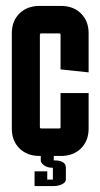

<svg xmlns="http://www.w3.org/2000/svg" viewBox="-20 -524 340 650"><path d="M20 -89V-411Q20 -453 46 -478.5Q72 -504 114 -504H186Q228 -504 254 -478.5Q280 -453 280 -411V-279L185 -289V-406Q185 -411 180 -411H120Q115 -411 115 -406V-94Q115 -89 120 -89H180Q185 -89 185 -93V-209H280V-89Q280 -47 254 -21.5Q228 4 186 4H114Q72 4 46 -21.5Q20 -47 20 -89ZM162 -11V19H164Q203 19 203 44V84Q203 93 190.5 99.5Q178 106 159 106H97V56H140V84H159V44H158Q141 44 129.5 36Q118 28 118 19V-11Z"/></svg>

Font: Karantina
Style: Regular
Weight: 400
Designer: Rony Koch
Foundry: Rony Koch
Version: Version 1.000; ttfautohint (v1.8.3)